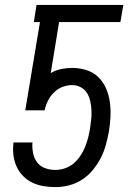

<svg xmlns="http://www.w3.org/2000/svg" viewBox="-20 -755 540 783"><path d="M206 8Q181 8 157.5 4Q134 0 113.5 -9.5Q93 -19 76.5 -35Q60 -51 50 -71Q40 -91 36 -114.5Q32 -138 34 -162L35 -174H113L112 -170Q111 -149 115.5 -128Q120 -107 132.5 -91.5Q145 -76 164.5 -69Q184 -62 206 -62Q225 -62 244.5 -68.5Q264 -75 279.5 -88Q295 -101 307 -118.5Q319 -136 326.5 -154.5Q334 -173 339 -192Q344 -211 347 -230Q350 -249 352 -268Q354 -287 353 -305.5Q352 -324 348 -342.5Q344 -361 334.5 -376Q325 -391 309 -399.5Q293 -408 274 -408Q255 -408 235 -400.5Q215 -393 200 -378Q185 -363 175.5 -344Q166 -325 162 -305H83L143 -665H118L129 -735H483L471 -665H221L187 -457Q207 -469 229.5 -473.5Q252 -478 274 -478Q305 -478 333 -469Q361 -460 381 -440.5Q401 -421 412.5 -394.5Q424 -368 428 -338.5Q432 -309 430.5 -278.5Q429 -248 424 -218Q419 -191 411.5 -163.5Q404 -136 390.5 -110Q377 -84 358 -61Q339 -38 314 -22Q289 -6 261 1Q233 8 206 8Z"/></svg>

Font: Iosevka SS04 Oblique
Style: Regular
Weight: 400
Italic angle: -9°
Monospace: yes
Designer: Belleve Invis
Foundry: Belleve Invis
Version: Version 19.0.0; ttfautohint (v1.8.4)